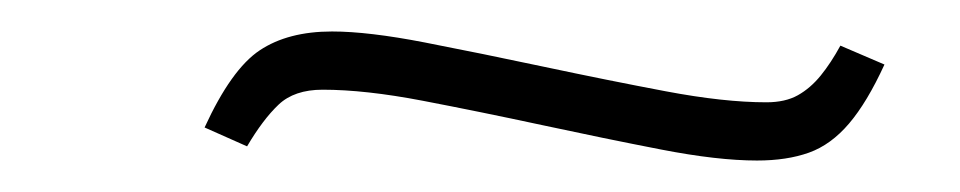

<svg xmlns="http://www.w3.org/2000/svg" viewBox="-20 -343 610 122"><path d="M461 -241Q436 -241 400 -248Q364 -255 324.5 -263.5Q285 -272 248.5 -279Q212 -286 185 -286Q167 -286 157 -276.5Q147 -267 137 -250L110 -262Q127 -299 145 -311Q163 -323 191 -323Q214 -323 250 -316Q286 -309 326 -300.5Q366 -292 403 -285Q440 -278 467 -278Q479 -278 487 -282.5Q495 -287 501.5 -295Q508 -303 514 -314L542 -302Q531 -278 519.5 -264.5Q508 -251 494 -246Q480 -241 461 -241Z"/></svg>

Font: Literata ExtraLight
Style: Italic
Weight: 250
Italic angle: -2°
Designer: Latin by Veronika Burian and Jose Scaglione. Greek by Irene Vlachou. Cyrillic by Vera Evstafieva
Foundry: TypeTogether
Version: Version 3.002